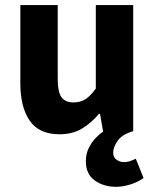

<svg xmlns="http://www.w3.org/2000/svg" viewBox="-20 -516 608 755"><path d="M436.6 218.6Q387.4 218.6 352.5 193.6Q317.6 168.5 317.6 117.8Q317.6 89.5 328.8 66.5Q340 43.6 355.8 27Q371.6 10.5 385.5 1.9L373.3 -68.8H369.6Q338.6 -31.8 301.6 -9.9Q264.7 12 213.9 12Q133.5 12 96.7 -41.6Q60 -95.1 60 -188.1V-496.1H207V-207Q207 -153.5 222 -133.4Q237.1 -113.2 268.6 -113.2Q296.3 -113.2 316 -125.9Q335.7 -138.5 356.8 -167.8V-496.1H503.8V0Q460.9 11.9 443 37Q425.1 62.2 425.1 84.4Q425.1 103.1 438.6 112.2Q452 121.4 466.6 121.4Q481.1 121.4 492.7 117.2Q504.3 113 514 108L544.5 184Q524.3 198.9 494.4 208.8Q464.6 218.6 436.6 218.6Z"/></svg>

Font: Source Sans Variable
Style: Regular
Weight: 200
Designer: Paul D. Hunt
Foundry: Adobe Systems Incorporated
Version: Version 3.006;hotconv 1.0.111;makeotfexe 2.5.65597